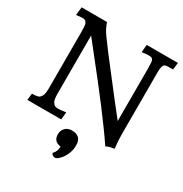

<svg xmlns="http://www.w3.org/2000/svg" viewBox="-222 -916 1276 1337"><g transform="rotate(30 416.5 -247.0)"><path d="M738.3 -8.3Q698.7 -4.9 673.8 9.3Q641.6 -39.1 597.7 -99.1L503.4 -226.1L396.5 -364.3L202.1 -610.4V-147Q202.1 -96.7 211.7 -80.1Q221.2 -63.5 231 -58.6Q240.7 -53.7 252 -53.7Q263.2 -53.7 272.9 -54.4Q282.7 -55.2 291.5 -56.6L307.6 -58.6Q315.4 -59.6 319.8 -60.5L314 0H41.5L47.9 -53.7Q93.3 -53.7 106.4 -64Q131.3 -83.5 131.3 -138.7V-596.2Q131.3 -650.4 125 -664.3Q118.7 -678.2 110.1 -682.4Q101.6 -686.5 88.9 -686.5Q73.2 -686.5 39.6 -681.2L46.9 -747.1H251Q266.6 -700.2 296.4 -659.2L360.4 -572.3Q617.2 -239.3 660.2 -187V-607.4Q660.2 -664.6 654.3 -675.5Q648.4 -686.5 640.4 -688.7Q632.3 -690.9 616 -690.9Q599.6 -690.9 564.9 -685.5L570.3 -747.1H821.3L814.5 -690.9Q786.6 -690.9 770 -690.2Q753.4 -689.5 745.1 -682.6Q731 -672.4 731 -619.6V-123.5Q731 -66.9 738.3 -8.3ZM418 28.8Q494.6 28.8 494.6 104.5Q494.6 162.1 460.9 210.9Q447.3 230.5 433.1 241.7Q418.9 252.9 410.2 252.9Q395 252.9 387.7 245.4Q380.4 237.8 378.4 231.9Q405.3 206.1 404.3 165.5Q345.2 159.7 345.2 99.6Q345.2 70.3 364.7 49.8Q384.8 28.8 418 28.8Z"/></g></svg>

Font: HeadlandOne
Style: Regular
Weight: 400
Designer: Gary Lonergan
Foundry: Sorkin Type Co.
Version: Version 1.002